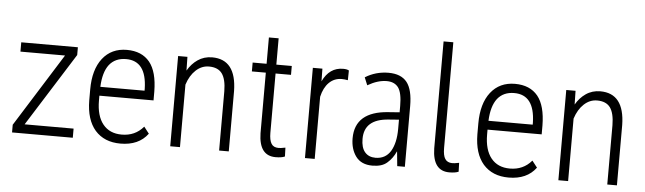

<svg xmlns="http://www.w3.org/2000/svg" viewBox="-46 -883 3574 1064"><g transform="rotate(5 1740.5 -351.0)"><path d="M366.7 -458 110.4 -50.8H381.3H382.8V-49.3V-1.5V0H381.3H46.4H44.9V-1.5V-43V-43.5H45.4L300.3 -450.2H53.2H52.2V-451.7V-500.5V-502H53.2H365.7H367.2V-500.5V-458.5V-458Z M756.3 -306.6Q752.4 -460 639.6 -460Q579.1 -460 545.9 -418Q513.7 -376 510.3 -294.4H756.3ZM648.4 9.3Q558.1 9.3 506.8 -48.8Q456.5 -106.9 455.6 -213.9V-274.9Q455.6 -385.3 504.4 -448.2Q553.7 -511.2 639.6 -511.2Q722.7 -511.2 766.6 -457.5Q809.6 -404.3 810.5 -294.4V-246.1V-245.1H809.1H509.3V-218.3Q509.3 -132.8 546.4 -86.9Q583.5 -41 650.9 -41Q725.1 -41 771 -94.7L772 -95.7L772.9 -94.7L799.8 -60.1L800.8 -59.6L800.3 -58.6Q775.4 -24.9 737.3 -7.8Q699.2 9.3 648.4 9.3Z M976.6 -502V-500.5L978 -425.8Q1000 -463.9 1033.2 -486.8Q1068.4 -511.2 1113.8 -511.2Q1247.6 -511.2 1250.5 -335.9V-1.5V0H1249.5H1198.2H1196.8V-1.5V-330.1Q1196.3 -396.5 1173.3 -428.2Q1150.4 -459 1100.6 -459Q1060.1 -459 1027.8 -429.2Q995.6 -399.4 979 -347.7V-1.5V0H977.5H925.8H924.8V-1.5V-500.5V-502H925.8H975.1Z M1471.2 -648.4V-647V-502H1555.7H1557.1V-500.5V-454.1V-452.6H1555.7H1471.2V-123Q1471.2 -82 1483.4 -62.5Q1494.6 -43.5 1522.9 -43Q1523.4 -43 1523.9 -43Q1535.6 -43 1560.1 -47.9H1561.5V-46.4L1563 0V1L1562 1.5Q1544.4 9.3 1511.2 9.3Q1419.4 9.3 1417 -115.7V-452.6H1340.8H1339.4V-454.1V-500.5V-502H1340.8H1417V-647V-648.4H1418.5H1469.7Z M1873.5 -450.7H1872.1Q1853.5 -454.1 1839.8 -454.1Q1797.9 -454.1 1769 -425.5Q1740.2 -397 1728.5 -345.7V-1.5V0H1727.1H1675.3H1674.3V-1.5V-500.5V-502H1675.3H1726.1H1727.5V-500.5L1728.5 -431.6Q1766.1 -511.2 1842.3 -511.2Q1863.3 -511.2 1874 -504.9L1874.5 -504.4V-503.9L1873.5 -452.1Z M2174.8 -206.1V-257.3L2116.7 -252.9Q2049.8 -248 2016.4 -218.5Q1982.9 -189 1982.9 -133.8Q1982.9 -85 2004.2 -60.3Q2025.4 -35.6 2063 -35.6Q2118.7 -35.6 2147 -81.5Q2174.8 -127.9 2174.8 -206.1ZM2026.9 -502Q2060.1 -511.2 2094.7 -511.2Q2165 -511.2 2197.8 -469.7Q2230 -428.2 2230 -337.9V-1V0H2228.5H2188.5H2187.5V-1L2179.7 -80.6H2178.7Q2161.6 -42 2132.3 -16.6Q2117.7 -3.4 2097.2 2.9Q2076.2 9.3 2049.8 9.3Q1987.8 9.3 1957.5 -31.7Q1927.7 -72.3 1927.7 -132.3Q1927.7 -207 1974.6 -247.6Q2021 -287.1 2109.9 -293.5L2174.8 -298.3V-334Q2174.8 -405.8 2153.8 -435.5Q2132.3 -464.4 2088.9 -464.4Q2039.6 -464.4 1984.4 -432.6L1983.4 -431.6L1982.4 -433.1L1965.8 -473.6L1965.3 -474.6L1966.3 -475.1Q1993.2 -492.2 2026.9 -502Z M2437.5 -710.9V-123Q2437.5 -81.1 2449.7 -62.5Q2461.9 -43.5 2489.3 -43Q2489.7 -43 2490.2 -43Q2502 -43 2526.4 -47.9H2527.8L2529.3 1L2528.3 1.5Q2510.3 9.3 2477.5 9.3Q2385.7 9.3 2383.3 -115.7V-710.9Z M2915.5 -306.6Q2911.6 -460 2798.8 -460Q2738.3 -460 2705.1 -418Q2672.9 -376 2669.4 -294.4H2915.5ZM2807.6 9.3Q2717.3 9.3 2666 -48.8Q2615.7 -106.9 2614.7 -213.9V-274.9Q2614.7 -385.3 2663.6 -448.2Q2712.9 -511.2 2798.8 -511.2Q2881.8 -511.2 2925.8 -457.5Q2968.8 -404.3 2969.7 -294.4V-246.1V-245.1H2968.3H2668.5V-218.3Q2668.5 -132.8 2705.6 -86.9Q2742.7 -41 2810.1 -41Q2884.3 -41 2930.2 -94.7L2931.2 -95.7L2932.1 -94.7L2959 -60.1L2960 -59.6L2959.5 -58.6Q2934.6 -24.9 2896.5 -7.8Q2858.4 9.3 2807.6 9.3Z M3135.7 -502V-500.5L3137.2 -425.8Q3159.2 -463.9 3192.4 -486.8Q3227.5 -511.2 3272.9 -511.2Q3406.7 -511.2 3409.7 -335.9V-1.5V0H3408.7H3357.4H3356V-1.5V-330.1Q3355.5 -396.5 3332.5 -428.2Q3309.6 -459 3259.8 -459Q3219.2 -459 3187 -429.2Q3154.8 -399.4 3138.2 -347.7V-1.5V0H3136.7H3085H3084V-1.5V-500.5V-502H3085H3134.3Z"/></g></svg>

Font: MAUL Condensed Light
Style: Light
Weight: 300
Designer: MAUL
Version: Version 2.137; 2017; ttfautohint (v1.8.3)